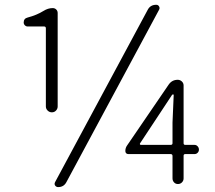

<svg xmlns="http://www.w3.org/2000/svg" viewBox="-20 -762 891 795"><path d="M218.8 -321.3Q218.8 -311.5 211.9 -304.2Q205.1 -296.9 194.8 -296.9Q184.6 -296.9 177.2 -304.2Q169.9 -311.5 169.9 -321.3V-644.5Q169.9 -652.3 163.1 -652.3H94.7Q87.9 -652.3 83 -657.2Q78.1 -662.1 78.1 -668.9Q78.1 -685.5 94.7 -689.5Q131.8 -699.2 160.2 -716.8Q178.7 -728.5 198.2 -728.5Q207 -728.5 212.9 -722.7Q218.8 -716.8 218.8 -708ZM591.8 -721.7Q602.5 -742.2 627 -742.2Q634.8 -742.2 638.7 -735.4Q642.6 -728.5 638.7 -721.7L254.9 -7.8Q244.1 12.7 220.7 12.7Q212.9 12.7 208 5.9Q206.1 2.9 206.1 -1Q206.1 -3.9 208 -7.8ZM559.6 -168Q558.6 -166 559.6 -164.1Q560.5 -162.1 563.5 -162.1H686.5Q694.3 -162.1 694.3 -168.9V-254.9L699.2 -368.2Q699.2 -371.1 696.8 -371.1Q694.3 -371.1 692.4 -369.1L633.8 -280.3ZM785.2 -162.1Q793 -162.1 798.3 -156.2Q803.7 -150.4 803.7 -142.6Q803.7 -134.8 798.3 -129.4Q793 -124 785.2 -124H747.1Q740.2 -124 740.2 -117.2V-23.4Q740.2 -13.7 733.4 -6.8Q726.6 0 716.8 0Q707 0 700.7 -6.8Q694.3 -13.7 694.3 -23.4V-116.2Q694.3 -124 686.5 -124H511.7Q505.9 -124 502.4 -127.4Q499 -130.9 499 -136.7Q499 -149.4 505.9 -159.2L678.7 -412.1Q692.4 -431.6 715.8 -431.6Q725.6 -431.6 732.9 -424.8Q740.2 -418 740.2 -408.2V-168.9Q740.2 -162.1 747.1 -162.1Z"/></svg>

Font: irohamaru Light
Style: Regular
Weight: 200
Designer: [Source Han Sans]
Ryoko NISHIZUKA  (kana & ideographs); Paul D. Hunt (Latin, Greek & Cyrillic); Wenlong ZHANG  (bopomofo
Version: Version 1.01